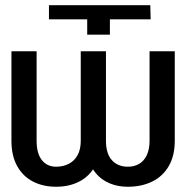

<svg xmlns="http://www.w3.org/2000/svg" viewBox="-20 -712 731 742"><path d="M169.2 -637.4V-692H560.8L562.2 -637.4H404.7V-578H317V-637.4ZM369.5 -513.8V-167.8Q369.5 -110.2 347.4 -70.3Q325.3 -30.4 286.4 -10.4Q247.6 9.7 196.8 9.7Q146.4 9.7 107.4 -10.4Q68.4 -30.4 46.3 -70.3Q24.2 -110.2 24.2 -167.8V-513.8H121.5V-167.8Q121.5 -118.8 141.9 -93.2Q162.3 -67.7 196.8 -67.7Q224.4 -67.7 246.2 -79.1Q268 -90.5 280 -112.7Q292.1 -135 292.1 -167.8V-513.8ZM655.4 -513.8V-167.8Q655.4 -110.2 632.3 -70.3Q609.1 -30.4 568.2 -10.4Q527.3 9.7 474.4 9.7Q426.5 9.7 389.7 -10.4Q352.9 -30.4 332.2 -70.1Q311.5 -109.8 311.5 -167.8V-513.8H389.5V-167.8Q389.5 -118.4 412.3 -93.1Q435.1 -67.7 474.4 -67.7Q499 -67.7 517.8 -78.7Q536.6 -89.8 547.3 -112.4Q558 -135 558 -167.8V-513.8Z"/></svg>

Font: Pretendard Variable
Style: Regular
Weight: 400
Designer: Base glyphs from Inter by Rasmus Andersson; Hangul glyphs from Noto Sans CJK(Source Han Sans) by Jang Soo-young and Kang
Foundry: Kil Hyung-jin
Version: Version 1.100;FEAKit 1.0